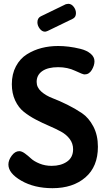

<svg xmlns="http://www.w3.org/2000/svg" viewBox="-20 -977 562 1006"><path d="M360 -878 230 -815Q220 -811 216 -811Q200 -811 188 -827Q176 -843 176 -860Q176 -882 193 -891L325 -955Q335 -957 338 -957Q354 -957 366 -941.5Q378 -926 378 -908Q378 -886 360 -878ZM251 -108Q299 -108 331 -130Q363 -152 363 -195Q363 -225 345.5 -248.5Q328 -272 299.5 -287.5Q271 -303 237 -317.5Q203 -332 168.5 -350Q134 -368 105.5 -390.5Q77 -413 59.5 -450.5Q42 -488 42 -536Q42 -589 63.5 -629.5Q85 -670 121 -692.5Q157 -715 198 -725.5Q239 -736 285 -736Q311 -736 340 -732.5Q369 -729 401.5 -721Q434 -713 454.5 -696Q475 -679 475 -656Q475 -634 461 -610.5Q447 -587 423 -587Q414 -587 374 -606Q334 -625 285 -625Q231 -625 201.5 -604.5Q172 -584 172 -548Q172 -519 196 -497.5Q220 -476 255.5 -462.5Q291 -449 332.5 -428.5Q374 -408 409.5 -384Q445 -360 469 -314.5Q493 -269 493 -208Q493 -104 427.5 -47.5Q362 9 255 9Q160 9 92 -30Q24 -69 24 -115Q24 -138 41.5 -161.5Q59 -185 81 -185Q94 -185 110.5 -173Q127 -161 142.5 -146.5Q158 -132 187 -120Q216 -108 251 -108Z"/></svg>

Font: Dosis
Style: Bold
Weight: 700
Designer: Edgar Tolentino, Pablo Impallari, Igino Marini
Foundry: Edgar Tolentino, Pablo Impallari, Igino Marini
Version: Version 1.007